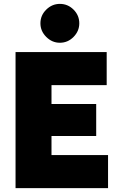

<svg xmlns="http://www.w3.org/2000/svg" viewBox="-20 -968 626 988"><path d="M60 -700H529V-530H245V-433H475V-268H245V-170H536V0H60ZM188 -848Q188 -889 218 -918.5Q248 -948 288 -948Q329 -948 358.5 -918.5Q388 -889 388 -848Q388 -808 358.5 -778Q329 -748 288 -748Q248 -748 218 -778Q188 -808 188 -848Z"/></svg>

Font: Oak Sans Black
Style: Regular
Weight: 900
Designer: Erik Kennedy, Walven
Foundry: Erik Kennedy, Walven
Version: Version 1.000